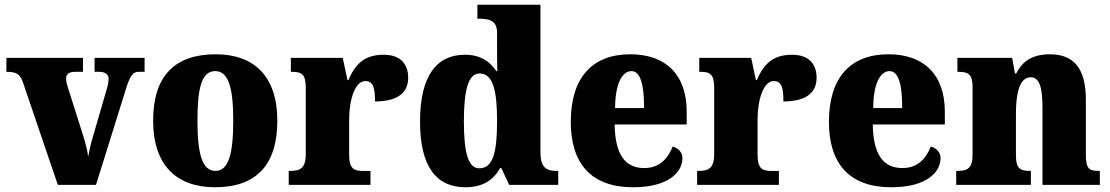

<svg xmlns="http://www.w3.org/2000/svg" viewBox="-20 -780 4683 810"><path d="M77 -432 224 0H385L512 -407C529 -462 542 -477 565 -477H590V-536H379V-477H399C427 -477 438 -463 438 -449C438 -430 434 -416 428 -396L369 -193C362 -171 357 -144 352 -119C348 -150 340 -179 328 -217L268 -406C264 -418 259 -433 259 -448C259 -466 269 -477 297 -477H330V-536H7V-477C50 -477 64 -468 77 -432Z M887 10C1060 10 1150 -83 1150 -271C1150 -459 1051 -551 890 -551C717 -551 626 -459 626 -271C626 -83 725 10 887 10ZM889 -59C832 -59 813 -133 813 -271C813 -410 831 -480 888 -480C944 -480 964 -410 964 -271C964 -133 945 -59 889 -59Z M1198 0H1543V-59H1510C1475 -59 1453 -67 1453 -126V-278C1453 -356 1477 -438 1521 -438C1556 -438 1562 -407 1562 -352C1645 -352 1702 -380 1702 -452C1702 -507 1672 -549 1599 -549C1525 -549 1482 -518 1450 -442H1446L1426 -536H1207V-477H1211C1252 -477 1270 -468 1270 -409V-131C1270 -68 1245 -59 1203 -59H1198Z M1944 10C2017 10 2062 -21 2090 -71H2095L2128 0H2335V-59H2327C2281 -59 2260 -77 2260 -140V-760H1994V-701H2002C2043 -701 2077 -694 2077 -642V-593C2077 -554 2077 -510 2078 -480H2074C2047 -519 2010 -549 1941 -549C1822 -549 1752 -460 1752 -267C1752 -75 1822 10 1944 10ZM2002 -70C1955 -70 1937 -136 1937 -269C1937 -398 1955 -470 2003 -470C2060 -470 2077 -398 2077 -270C2077 -137 2060 -70 2002 -70Z M2651 10C2802 10 2859 -55 2859 -113C2859 -138 2841 -155 2818 -162C2797 -110 2762 -71 2698 -71C2617 -71 2575 -128 2573 -255H2877V-309C2877 -467 2787 -551 2639 -551C2480 -551 2388 -454 2388 -266C2388 -91 2473 10 2651 10ZM2697 -324H2575C2575 -425 2604 -480 2644 -480C2681 -480 2698 -424 2697 -324Z M2921 0H3266V-59H3233C3198 -59 3176 -67 3176 -126V-278C3176 -356 3200 -438 3244 -438C3279 -438 3285 -407 3285 -352C3368 -352 3425 -380 3425 -452C3425 -507 3395 -549 3322 -549C3248 -549 3205 -518 3173 -442H3169L3149 -536H2930V-477H2934C2975 -477 2993 -468 2993 -409V-131C2993 -68 2968 -59 2926 -59H2921Z M3740 10C3891 10 3948 -55 3948 -113C3948 -138 3930 -155 3907 -162C3886 -110 3851 -71 3787 -71C3706 -71 3664 -128 3662 -255H3966V-309C3966 -467 3876 -551 3728 -551C3569 -551 3477 -454 3477 -266C3477 -91 3562 10 3740 10ZM3786 -324H3664C3664 -425 3693 -480 3733 -480C3770 -480 3787 -424 3786 -324Z M4014 0H4329V-59H4325C4284 -59 4266 -69 4266 -124V-303C4266 -382 4280 -454 4328 -454C4368 -454 4378 -405 4378 -320V0H4620V-59H4616C4574 -59 4561 -68 4561 -129V-359C4561 -493 4509 -551 4409 -551C4326 -551 4290 -514 4267 -470H4262L4250 -536H4019V-477H4023C4064 -477 4083 -468 4083 -413V-127C4083 -68 4060 -59 4018 -59H4014Z"/></svg>

Font: Noto Serif Bengali SemiCondensed Black
Style: Regular
Weight: 900
Width: 4
Designer: Juan Bruce, Universal Thirst, Indian Type Foundry and the Monotype Design Team.
Foundry: Monotype Imaging Inc.
Version: Version 2.003